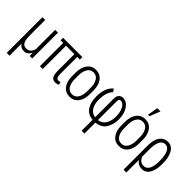

<svg xmlns="http://www.w3.org/2000/svg" viewBox="33 -1660 2780 2780"><g transform="rotate(45 1423.5 -269.5)"><path d="M124.5 203.1H67.4V-528.3H124.5V-219.7Q124 -116.7 148.4 -78.6Q172.9 -40.5 218.3 -40.5Q263.7 -40.5 289.6 -64.9Q315.4 -89.4 327.6 -137.7V-528.3H385.3V0H335L331.1 -63L329.6 -63.5Q294.9 10.3 225.1 10.3Q155.8 10.3 126 -42.5L124.5 -42Z M831.1 -133.3Q831.1 -42 876.5 -42Q897 -42 915.5 -50.3L928.7 -5.9Q902.3 10.3 860.4 10.3Q817.9 10.3 795.4 -23.4Q772.9 -57.1 772.9 -136.2V-477.1H601.1V0H543.5V-477.1H490.2V-528.3H885.3V-477.1H831.1Z M1032.2 -225.1Q1032.2 -144.5 1064.5 -92.8Q1096.2 -41 1157.7 -40.5Q1219.2 -40.5 1251.5 -92.8Q1283.7 -145 1284.2 -225.1V-302.7Q1283.7 -381.8 1251.5 -434.1Q1219.2 -486.3 1157.7 -486.3Q1096.2 -486.3 1064 -434.1Q1031.7 -381.8 1032.2 -302.7ZM974.6 -302.7Q975.1 -407.2 1023.9 -472.7Q1072.8 -538.1 1157.7 -538.1Q1242.7 -538.1 1292.5 -472.7Q1341.3 -407.2 1341.3 -302.7V-225.1Q1341.3 -119.1 1292.5 -54.7Q1243.7 9.8 1158.2 9.8Q1072.8 9.8 1023.9 -54.7Q975.1 -119.1 974.6 -225.1Z M1719.7 -476.6Q1705.1 -476.6 1697.3 -462.9Q1689.5 -449.2 1689 -427.7V-42.5Q1765.6 -53.2 1802.7 -115.7Q1839.8 -178.2 1838.9 -266.1Q1838.9 -353.5 1806.6 -415Q1774.4 -476.6 1719.7 -476.6ZM1430.2 -270.5Q1430.2 -447.3 1528.3 -528.3L1559.1 -484.4Q1489.3 -416 1488.3 -258.3Q1488.3 -179.7 1521 -117.2Q1554.2 -54.7 1631.3 -42.5V-426.3Q1630.9 -474.6 1655.3 -501.5Q1679.7 -528.3 1719.7 -528.3Q1794.9 -528.3 1845.7 -454.1Q1896.5 -379.9 1897 -266.6Q1896.5 -152.3 1845.7 -76.2Q1794.9 0 1689 8.8V233.4H1631.3V8.8Q1525.9 -2 1478 -76.2Q1430.2 -150.4 1430.2 -270.5Z M2041.5 -225.1Q2041.5 -144.5 2073.7 -92.8Q2105.5 -41 2167 -40.5Q2228.5 -40.5 2260.7 -92.8Q2293 -145 2293.5 -225.1V-302.7Q2293 -381.8 2260.7 -434.1Q2228.5 -486.3 2167 -486.3Q2105.5 -486.3 2073.2 -434.1Q2041 -381.8 2041.5 -302.7ZM1983.9 -302.7Q1984.4 -407.2 2033.2 -472.7Q2082 -538.1 2167 -538.1Q2252 -538.1 2301.8 -472.7Q2350.6 -407.2 2350.6 -302.7V-225.1Q2350.6 -119.1 2301.8 -54.7Q2252.9 9.8 2167.5 9.8Q2082 9.8 2033.2 -54.7Q1984.4 -119.1 1983.9 -225.1ZM2174.8 -772H2240.7L2177.7 -610.4H2147.5Z M2740.2 -249V-259.3Q2739.7 -363.3 2712.4 -424.8Q2685.1 -486.3 2627.4 -486.3Q2569.8 -486.3 2543.5 -427.7Q2516.6 -369.1 2516.6 -290.5V-123Q2549.3 -40.5 2625 -40.5Q2683.6 -40.5 2711.9 -96.2Q2740.2 -151.9 2740.2 -249ZM2518.1 -52.2 2516.6 -51.8V203.1H2459V-291.5H2459.5L2459 -295.9Q2459 -413.1 2505.9 -475.6Q2552.2 -538.1 2631.3 -538.1Q2710.4 -538.1 2754.4 -463.9Q2798.3 -389.6 2797.9 -259.3V-249Q2797.9 -128.9 2756.8 -59.6Q2715.8 9.8 2638.2 9.8Q2560.5 9.8 2518.1 -52.2Z"/></g></svg>

Font: RobotoCondensed-Light
Style: Light
Weight: 300
Designer: Google
Version: Version 1.200311; 2013